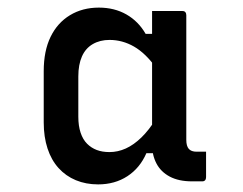

<svg xmlns="http://www.w3.org/2000/svg" viewBox="-20 -779 640 505"><path d="M238 -294Q206 -294 179.5 -305Q153 -316 134 -337Q115 -358 105 -388.5Q95 -419 95 -457V-592Q95 -645 113 -682Q131 -719 164 -739Q197 -759 240 -759Q281 -759 312.5 -741Q344 -723 363 -690H392L391 -600Q363 -639 332.5 -656.5Q302 -674 268 -674Q243 -674 224 -663Q205 -652 195.5 -630.5Q186 -609 186 -578V-472Q186 -448 192 -430Q198 -412 209 -401Q220 -390 234.5 -384.5Q249 -379 268 -379Q290 -379 311 -388.5Q332 -398 352 -417.5Q372 -437 390 -466L397 -376H365Q348 -337 315 -315.5Q282 -294 238 -294ZM522 -380Q522 -363 522 -346Q522 -329 522 -313Q522 -308 519.5 -305Q517 -302 512 -302Q504 -302 497.5 -302Q491 -302 485 -302Q450 -302 426.5 -314.5Q403 -327 391.5 -349Q380 -371 380 -399Q380 -440 380 -480.5Q380 -521 380 -562Q380 -603 380 -643Q380 -661 380 -679Q380 -697 380 -714.5Q380 -732 380 -750Q399 -750 420 -750Q441 -750 460 -750Q465 -750 467.5 -747Q470 -744 470 -739Q470 -685 470 -630Q470 -575 470 -520.5Q470 -466 470 -411Q470 -395 476.5 -387.5Q483 -380 497 -380Q499 -380 502 -380Q505 -380 506 -380Z"/></svg>

Font: Recursive Monospace Medium
Style: Regular
Weight: 500
Version: Version 1.047